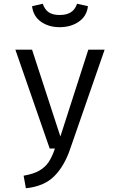

<svg xmlns="http://www.w3.org/2000/svg" viewBox="-20 -792 640 1024"><path d="M354 3Q323 94 269 148Q215 202 118 212L106 145Q159 136 190.5 117.5Q222 99 240 71.5Q258 44 273 0H245L62 -527H151L302 -64L451 -527H538ZM151 -759 208 -772Q219 -740 240.5 -726Q262 -712 298 -712Q334 -712 357 -726Q380 -740 391 -772L449 -759Q443 -706 400.5 -676.5Q358 -647 298 -647Q239 -647 198 -676.5Q157 -706 151 -759Z"/></svg>

Font: FiraDG Mono
Style: Regular
Weight: 400
Designer: Carrois Corporate & Edenspiekermann AG
Foundry: Carrois Corporate GbR & Edenspiekermann AG
Version: Version 3.206